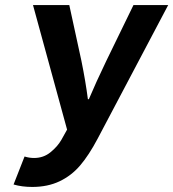

<svg xmlns="http://www.w3.org/2000/svg" viewBox="-20 -530 692 767"><path d="M108.9 216.8Q67.4 216.8 34.2 207L78.1 95.2Q96.7 101.1 116.2 101.1Q153.8 101.1 181.9 78.1Q210 55.2 225.1 28.8L248 -12.2L111.8 -509.8H256.8L305.2 -287.1Q321.8 -205.6 331.1 -133.8H335Q362.3 -198.7 404.8 -287.1L513.2 -509.8H651.9L370.1 23.9Q335 90.3 300 131.1Q265.1 171.9 217.8 194.3Q170.4 216.8 108.9 216.8Z"/></svg>

Font: Office Code Pro D Bold Italic
Style: Regular
Weight: 700
Italic angle: -9°
Designer: Nathan Rutzky & Paul D. Hunt
Foundry: Adobe Systems Incorporated
Version: Version 1.004;PS 001.004;hotconv 1.0.70;makeotf.lib2.5.58329